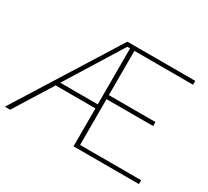

<svg xmlns="http://www.w3.org/2000/svg" viewBox="-137 -869 1167 1078"><g transform="rotate(30 446.5 -330.0)"><path d="M468 -25H864V0H440V-246H182L29 0H-5L408 -660H848V-635H468V-348H770V-322H468ZM197 -272H440V-635H422Z"/></g></svg>

Font: Elaine Sans ExtraLight
Style: Regular
Weight: 275
Designer: Wei Huang
Foundry: Wei Huang
Version: Version 2.001;December 24, 2019;FontCreator 12.0.0.2547 64-b